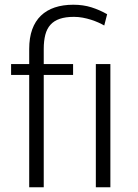

<svg xmlns="http://www.w3.org/2000/svg" viewBox="-20 -792 582 812"><path d="M446.8 0H385.3V-521H446.8ZM103.5 0V-475.1H26.9V-521H103.5V-585Q103.5 -632.3 116.2 -667.5Q128.9 -702.6 153.1 -725.8Q177.2 -749 211.7 -760.5Q246.1 -772 290 -772Q332 -772 366.7 -761Q401.4 -750 433.1 -731.9L420.9 -684.1Q410.2 -690.4 396 -696.8Q381.8 -703.1 365 -708.5Q348.1 -713.9 329.8 -717.3Q311.5 -720.7 293 -720.7Q257.3 -720.7 232.9 -712.4Q208.5 -704.1 193.4 -687.3Q178.2 -670.4 171.6 -644.8Q165 -619.1 165 -585V-521H289.1V-475.1H165V0Z"/></svg>

Font: Ufes Sans Light
Style: Regular
Weight: 200
Designer: Ricardo Esteves & Thais Bronze
Foundry: ProDesignUfes - Ricardo Esteves, Thais Bronze (This is a derivative work, based on Roboto family, by Christian Robertson
Version: Version 2.0